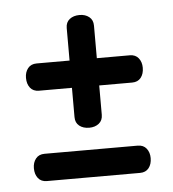

<svg xmlns="http://www.w3.org/2000/svg" viewBox="-38 -434 424 470"><g transform="rotate(-5 173.5 -199.0)"><path d="M140 -222H59Q45 -222 37.5 -231.5Q30 -241 30 -256Q30 -270 37.5 -279.5Q45 -289 59 -289H140V-369Q140 -383 149.5 -390.5Q159 -398 174 -398Q188 -398 197.5 -390.5Q207 -383 207 -369V-289H288Q302 -289 309.5 -279.5Q317 -270 317 -256Q317 -241 309.5 -231.5Q302 -222 288 -222H207V-150Q207 -136 197.5 -128.5Q188 -121 174 -121Q159 -121 149.5 -128.5Q140 -136 140 -150ZM59 0Q45 0 37.5 -9.5Q30 -19 30 -34Q30 -48 37.5 -57.5Q45 -67 59 -67H288Q302 -67 309.5 -57.5Q317 -48 317 -34Q317 -19 309.5 -9.5Q302 0 288 0Z"/></g></svg>

Font: Sofadi One
Style: Regular
Weight: 400
Designer: Botjo Nikoltchev
Foundry: Botjo Nikoltchev
Version: Version 1.002